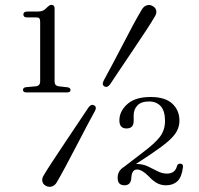

<svg xmlns="http://www.w3.org/2000/svg" viewBox="-20 -734 801 772"><path d="M89 -664Q74 -664 74 -675.5Q74 -687.5 89.5 -687.5H130Q144.5 -687.5 153 -691.5Q161.5 -695.5 169.5 -704.5Q179.5 -714.5 186.5 -714.5Q199.5 -714.5 199.5 -700.5V-406.5Q199.5 -389 216.5 -387L251.5 -383Q263.5 -381 263.5 -372Q263.5 -362.5 250 -362.5H86Q72.5 -362.5 72.5 -372.5Q72.5 -382 84.5 -383.5L124 -387Q141.5 -389 141.5 -407V-646Q141.5 -657 137.8 -660.5Q134 -664 125.5 -664ZM423 -395.5Q412 -380 400 -386.5Q388 -393 397.5 -411Q410.5 -434.5 430.2 -471.8Q450 -509 471.8 -551Q493.5 -593 514.2 -631.8Q535 -670.5 550.5 -696Q558 -708.5 570 -712.5Q582 -716.5 594 -709.5Q606 -703 608.2 -691.5Q610.5 -680 602.5 -667.5Q589.5 -645 565.8 -609Q542 -573 514.8 -532.5Q487.5 -492 463 -455.5Q438.5 -419 423 -395.5ZM335.5 -301.5Q346.5 -317 358.5 -310.5Q371 -303.5 360.5 -285.5Q347.5 -262.5 328 -225.2Q308.5 -188 286.5 -145.8Q264.5 -103.5 243.8 -64.8Q223 -26 208 -0.5Q200.5 12 188.5 15.8Q176.5 19.5 164 13Q152.5 6.5 150.2 -5.2Q148 -17 156 -29.5Q169 -51.5 192.8 -87.5Q216.5 -123.5 243.5 -164Q270.5 -204.5 295.2 -241.2Q320 -278 335.5 -301.5ZM453 -19Q453 -47.5 478 -62.5L551.5 -119Q604 -158 623.8 -185Q643.5 -212 643.5 -247.5Q643.5 -288 626.2 -307Q609 -326 579.5 -326Q547.5 -326 532.5 -310Q517.5 -294 517.5 -271V-247.5Q517.5 -217.5 488.5 -217.5Q460 -217.5 460 -250Q460 -286.5 491.8 -315.2Q523.5 -344 585.5 -344Q644 -344 672.8 -317.2Q701.5 -290.5 701.5 -249Q701.5 -226.5 691.2 -207Q681 -187.5 656 -165.8Q631 -144 587 -114.5L526.5 -74.5Q528.5 -74.5 531 -74.5Q554.5 -74.5 574.5 -65Q594.5 -55.5 613.2 -45.8Q632 -36 651 -36Q684 -36 691.5 -66Q694.5 -76.5 705 -76Q718 -75 715.5 -60.5Q710.5 -21 693 -5Q675.5 11 647.5 11Q626.5 11 610 1.5Q593.5 -8 577 -26Q550.5 -52.5 531 -52.5Q510 -52.5 508 -19Q506.5 11 480.5 11Q453 11 453 -19Z"/></svg>

Font: Fraunces 9pt S000 Light
Style: Regular
Weight: 300
Version: Version 1.000; ttfautohint (v1.8.3)